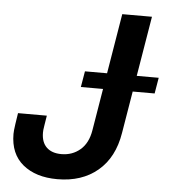

<svg xmlns="http://www.w3.org/2000/svg" viewBox="-53 -776 732 833"><g transform="rotate(5 313.5 -359.0)"><path d="M227.1 10.3Q133.3 10.3 77.1 -35.9Q21 -82 21 -168.9Q21 -176.3 22 -185.8Q22.9 -195.3 25.4 -212.6Q27.8 -230 32.7 -260.3H158.2Q153.8 -232.4 151.4 -218Q148.9 -203.6 148.4 -197Q147.9 -190.4 147.9 -185.5Q147.9 -143.6 170.9 -121.6Q193.8 -99.6 235.4 -99.6Q283.2 -99.6 317.4 -128.9Q351.6 -158.2 360.8 -214.8L445.8 -727.5H575.2L489.7 -213.9Q472.2 -106 403.1 -47.9Q334 10.3 227.1 10.3ZM294.4 -397 306.2 -466.3H627.4L615.7 -397Z"/></g></svg>

Font: Inter 28pt SemiBold
Style: Italic
Weight: 600
Italic angle: -9.3988°
Designer: Rasmus Andersson
Foundry: rsms
Version: Version 4.001;git-66647c0bb